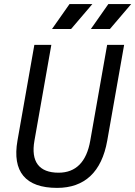

<svg xmlns="http://www.w3.org/2000/svg" viewBox="-20 -914 665 944"><path d="M260.7 9.8C396 9.8 480 -68.4 507.3 -222.7L590.3 -693.4H506.8L423.8 -222.7C405.8 -118.2 353 -64.9 268.1 -64.9C171.9 -64.9 130.9 -119.1 149.4 -222.7L232.4 -693.4H148.9L65.9 -222.7C39.1 -69.8 105.5 9.8 260.7 9.8ZM235.8 -771.5H329.6L434.1 -894H321.8ZM426.8 -771.5H520.5L625 -894H512.7Z"/></svg>

Font: Cascadia Mono SemiLight
Style: Italic
Weight: 350
Italic angle: -10°
Monospace: yes
Designer: Aaron Bell
Foundry: Saja Typeworks
Version: Version 2404.023